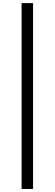

<svg xmlns="http://www.w3.org/2000/svg" viewBox="-20 -982 352 1236"><path d="M192.9 -961.9V234.4H119.1V-961.9Z"/></svg>

Font: Inter 24pt
Style: Regular
Weight: 400
Designer: Rasmus Andersson
Foundry: rsms
Version: Version 4.001;git-66647c0bb